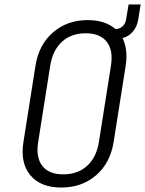

<svg xmlns="http://www.w3.org/2000/svg" viewBox="-20 -830 650 860"><path d="M254 10Q162 10 116 -45Q70 -100 85 -194L139 -536Q154 -630 217.5 -685Q281 -740 373 -740Q451 -740 497 -700H498Q516 -700 529 -712Q542 -724 545 -744L556 -810H610L599 -742Q594 -711 575.5 -689Q557 -667 529 -659Q554 -608 543 -536L489 -194Q474 -100 410.5 -45Q347 10 254 10ZM263 -49Q328 -49 370 -87Q412 -125 423 -194L477 -536Q488 -605 458 -643Q428 -681 364 -681Q299 -681 257.5 -643Q216 -605 205 -536L151 -194Q140 -125 169.5 -87Q199 -49 263 -49Z"/></svg>

Font: NKDuy Mono ExtraLight
Style: Italic
Weight: 200
Italic angle: -9°
Monospace: yes
Designer: NKDuy
Foundry: NKDuy
Version: Version 2.251; ttfautohint (v1.8.4.7-5d5b)